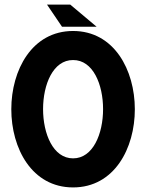

<svg xmlns="http://www.w3.org/2000/svg" viewBox="-20 -819 639 839"><path d="M287.1 -798.8H185.5L251 -702.1H402.3ZM299.3 -683.6C-60.1 -683.6 -61 0 299.3 0C659.7 0 658.7 -683.6 299.3 -683.6ZM299.3 -127C124.5 -127 124.5 -557.6 299.3 -556.6C474.1 -557.6 474.1 -127 299.3 -127Z"/></svg>

Font: Saman Dere
Style: Regular
Weight: 400
Designer: Tuna Ça_lar Gümü_
Foundry: Tuna Ça_lar Gümü_
Version: Version 1.001;hotconv 1.0.109;makeotfexe 2.5.65596